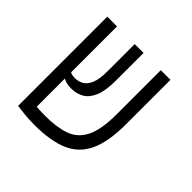

<svg xmlns="http://www.w3.org/2000/svg" viewBox="-153 -734 892 892"><g transform="rotate(45 293.0 -288.5)"><path d="M187.5 9.3Q147.5 9.3 116.2 5.9Q85 2.4 70.3 0H69.8V-585.9H133.8V-284.2Q145 -277.3 165.5 -277.3Q187 -277.3 206.3 -287.8Q225.6 -298.3 237.8 -326.4Q250 -354.5 250 -407.2V-585.9H308.1V-404.3Q308.1 -337.4 292 -299.6Q275.9 -261.7 248.5 -246.3Q221.2 -231 186.5 -231Q168.9 -231 157.2 -234.1Q145.5 -237.3 133.8 -242.7V-58.1Q145.5 -57.1 160.2 -56.4Q174.8 -55.7 191.4 -55.7Q266.1 -55.7 317.4 -73.5Q368.7 -91.3 395 -143.1Q421.4 -194.8 421.4 -295.9V-585.9H484.9V-294.9Q484.9 -180.2 454.1 -113.8Q423.3 -47.4 357.7 -19Q292 9.3 187.5 9.3Z"/></g></svg>

Font: Cascadia Mono PL Light
Style: Regular
Weight: 300
Monospace: yes
Designer: Aaron Bell
Foundry: Saja Typeworks
Version: Version 2404.023; ttfautohint (v1.8.4)